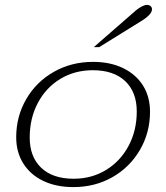

<svg xmlns="http://www.w3.org/2000/svg" viewBox="-20 -752 676 782"><path d="M46 -193Q46 -278 87 -348.5Q128 -419 199.5 -459.5Q271 -500 359 -500Q429 -500 481.5 -474.5Q534 -449 562.5 -403.5Q591 -358 591 -297Q591 -212 550 -141.5Q509 -71 438 -30.5Q367 10 279 10Q209 10 156.5 -15Q104 -40 75 -86Q46 -132 46 -193ZM537 -298Q537 -377 490 -421.5Q443 -466 358 -466Q284 -466 225.5 -430.5Q167 -395 134 -332.5Q101 -270 101 -192Q101 -113 148 -68.5Q195 -24 280 -24Q353 -24 411.5 -59.5Q470 -95 503.5 -157.5Q537 -220 537 -298ZM534 -710Q546 -720 558 -726Q570 -732 578 -732Q588 -732 593.5 -727Q599 -722 599 -714Q599 -693 555 -666L384 -560H362Z"/></svg>

Font: Fahkwang ExtraLight
Style: Italic
Weight: 275
Italic angle: -10°
Designer: Suppakit Chalermlarp | Katatrad Co.,Ltd.
Foundry: Cadson Demak Co.,Ltd.
Version: Version 1.000; ttfautohint (v1.6)